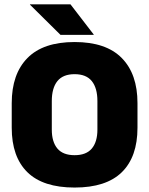

<svg xmlns="http://www.w3.org/2000/svg" viewBox="-20 -847 687 884"><path d="M323.5 16.5Q178 16.5 106 -54.2Q34 -125 34 -259V-372Q34 -506.5 106.5 -580Q179 -653.5 323.5 -653.5Q468 -653.5 540.5 -580Q613 -506.5 613 -372V-259Q613 -125 541 -54.2Q469 16.5 323.5 16.5ZM323.5 -132.5Q377 -132.5 402.8 -163.2Q428.5 -194 428.5 -250V-381.5Q428.5 -441.5 402.8 -473.5Q377 -505.5 323.5 -505.5Q270 -505.5 244.2 -473.5Q218.5 -441.5 218.5 -381.5V-250Q218.5 -194 244.2 -163.2Q270 -132.5 323.5 -132.5ZM411.5 -688 304.5 -827H118V-825.5L258.5 -686.5H411.5Z"/></svg>

Font: Anek Kannada ExtraBold
Style: Regular
Weight: 800
Version: Version 1.003